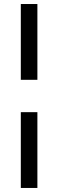

<svg xmlns="http://www.w3.org/2000/svg" viewBox="-20 -743 285 950"><path d="M83 -348.1V-723.1H165V-348.1ZM83 187V-188H165V187Z"/></svg>

Font: Archivo Medium
Style: Italic
Weight: 500
Italic angle: -10°
Designer: Hector Gatti
Foundry: Omnibus-Type
Version: Version 2.001